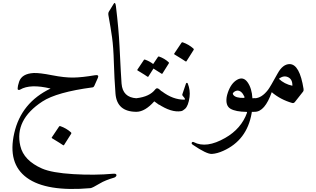

<svg xmlns="http://www.w3.org/2000/svg" viewBox="-20 -746 2109 1281"><path d="M632.8 -226.1 608.9 -172.4Q605 -164.1 597.7 -163.1Q358.4 -131.3 262.7 -68.8Q74.7 54.2 115.7 228Q138.2 324.7 260.3 378.4Q326.2 407.2 469.2 415.8Q612.3 424.3 734.9 413.1Q750.5 411.6 754.9 417.2Q759.3 422.9 754.6 429.7Q750 436.5 742.2 439Q681.6 456.5 647 477.5Q595.7 508.3 583.5 509.3Q289.6 535.2 159.2 439.9Q28.8 344.7 75.2 141.6Q121.6 -61.5 317.4 -155.3Q182.1 -188 114.7 -148.4Q108.9 -145 103.3 -146.2Q97.7 -147.5 97.7 -152.8Q98.6 -176.3 107.9 -202.1Q126.5 -254.4 204.1 -258.8Q242.7 -260.7 327.1 -244.1Q411.6 -227.5 470 -228.5Q528.3 -229.5 613.8 -244.1Q643.1 -249 632.8 -226.1ZM374.5 97.7Q377 93.8 382.8 95.7Q422.4 109.4 453.6 137.2Q458 141.1 455.1 146L407.2 221.7Q404.3 226.1 397.2 220.2Q390.1 214.4 327.1 176.3Q323.2 173.8 325.7 170.4Z M738.3 -720.2Q749 -737.8 753.4 -705.1Q772 -550.3 777.3 -439.9Q787.6 -231.4 791 -188.5Q798.3 -95.7 891.1 -90.3Q917 -88.9 911.1 -53.7Q901.9 0 891.1 0Q759.8 0 750.5 -121.6Q742.7 -224.1 739.7 -327.9Q736.8 -431.6 727.8 -495.8Q718.8 -560.1 703.6 -642.6Q700.7 -658.7 706.5 -668.5Z M1079.6 -76.7Q1058.1 -38.1 1039.6 -47.9Q1035.6 -49.8 1009.3 -69.8Q947.8 -1 891.1 0Q870.1 0.5 864.3 -43.9Q858.4 -86.9 891.1 -90.8Q979 -101.1 1016.1 -149.9Q1026.4 -163.6 1042 -150.9Q1046.4 -147.9 1062.5 -132.8Q1095.7 -104.5 1079.6 -76.7ZM1034.2 -366.7Q1036.1 -370.1 1041.5 -368.7Q1077.1 -356.4 1105 -331.1Q1108.9 -327.6 1106.4 -323.2L1063.5 -254.9Q1061 -251 1054.7 -256.3Q1048.8 -261.2 1003.9 -288.6L969.7 -234.9Q967.3 -231 960.9 -236.3Q954.6 -241.7 897.9 -275.9Q894.5 -277.8 896.5 -281.2L940.4 -346.7Q942.4 -350.1 947.8 -348.1Q977.1 -337.9 1002 -318.8Z M1035.2 -52.2Q1007.8 -69.8 1023.4 -109.4Q1045.4 -147.9 1060.5 -136.2Q1134.8 -80.1 1210.4 -81.1Q1213.9 -81.1 1213.9 -85.4Q1213.9 -90.3 1198.2 -107.9Q1194.8 -111.8 1196.8 -117.7Q1196.8 -117.7 1220.2 -187Q1222.2 -193.4 1226.6 -193.4Q1231 -193.4 1232.9 -188.5Q1250.5 -144 1244.6 -98.6Q1236.8 -40 1214.8 -20Q1199.7 -6.3 1188 -4.4Q1123 6.3 1035.2 -52.2ZM1191.4 -461.4Q1193.8 -465.3 1199.7 -463.4Q1239.3 -449.7 1270.5 -421.9Q1274.9 -418 1272 -413.1L1224.1 -337.4Q1221.2 -333 1214.1 -338.9Q1207 -344.7 1144 -382.8Q1140.1 -385.3 1142.6 -388.7Z M1610.8 -100.6Q1591.8 -142.6 1563 -141.6Q1545.4 -139.2 1535.2 -126Q1530.8 -120.6 1537.6 -111.8Q1553.2 -91.8 1606.4 -92.8Q1612.8 -92.8 1610.8 -100.6ZM1658.7 10.7Q1627.4 189.5 1469.7 260.3Q1428.7 278.8 1394 281Q1359.4 283.2 1266.1 219.7Q1255.4 212.4 1259.8 205.1Q1264.2 197.8 1273.4 202.6Q1356.9 246.1 1482.4 174.3Q1589.8 113.3 1628.4 5.4Q1628.4 2 1626 0.5Q1552.2 -0.5 1518.1 -20.3Q1483.9 -40 1492.2 -97.7Q1494.1 -110.8 1500.5 -129.4Q1522 -191.4 1562.5 -214.1Q1603 -236.8 1631.3 -197.8Q1660.2 -157.7 1664.1 -90.3Q1671.4 -90.8 1679.7 -91.3Q1694.3 -91.8 1697.3 -68.4Q1700.2 -45.9 1694.1 -22.9Q1688 0 1679.7 0Q1672.4 0.5 1660.2 0.5Q1659.7 5.4 1658.7 10.7Z M1912.6 -318.4Q1979.5 -317.4 2005.4 -151.9Q2006.8 -140.6 2002.4 -135.3L1947.8 -65.9Q1939.9 -55.7 1928.7 -59.1Q1851.1 -81.5 1793 -130.9Q1747.1 0 1679.7 0Q1671.4 0.5 1664.6 -20.5Q1642.6 -89.8 1679.7 -90.3Q1726.1 -91.8 1768.1 -146.5Q1782.2 -164.6 1832.5 -256.3Q1866.7 -318.4 1912.6 -318.4ZM1840.8 -220.2Q1876.5 -185.5 1930.7 -173.8Q1932.1 -216.8 1902.1 -231Q1872.1 -245.1 1840.8 -220.2Z"/></svg>

Font: Amiri Quran Colored
Style: Regular
Weight: 400
Designer: Khaled Hosny
Version: Version 000.111